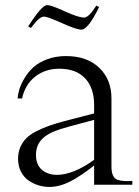

<svg xmlns="http://www.w3.org/2000/svg" viewBox="-20 -734 551 763"><path d="M354 -320.8Q353 -386.2 317.4 -423.6Q281.7 -460.9 215.8 -460.9Q159.2 -460.9 119.1 -429Q79.1 -397 67.9 -342.8H49.8Q51.3 -360.4 57.4 -380.4Q63.5 -400.4 77.9 -424.3Q92.3 -448.2 113 -467Q133.8 -485.8 167.5 -498.5Q201.2 -511.2 242.2 -511.2Q325.7 -511.2 374.3 -464.8Q422.9 -418.5 422.9 -342.8V-71.8Q422.9 -49.3 429.2 -36.4Q435.5 -23.4 446.8 -19.5Q458 -15.6 473.1 -14.6Q488.3 -13.7 505.9 -15.1V0H354V-76.2Q298.8 -32.7 257.3 -12Q215.8 8.8 175.8 8.8Q153.3 8.8 132.1 2.2Q110.8 -4.4 92.5 -17.3Q74.2 -30.3 63 -52.5Q51.8 -74.7 51.8 -103Q51.8 -128.4 60.8 -149.2Q69.8 -169.9 84.7 -184.8Q99.6 -199.7 124.5 -212.4Q149.4 -225.1 175 -234.1Q200.7 -243.2 236.8 -252.9Q258.8 -258.8 354 -283.2ZM91.8 -628.9 103 -623Q116.7 -640.6 122.8 -647.7Q128.9 -654.8 137.9 -661.4Q147 -668 155.8 -668Q168.9 -668 226.3 -642.1Q283.7 -616.2 303.2 -616.2Q330.1 -616.2 374 -706.1L362.8 -711.9Q333 -664.1 314 -664.1Q292.5 -664.1 237.5 -689Q182.6 -713.9 167 -713.9Q146.5 -713.9 91.8 -628.9ZM123 -119.1Q123 -79.1 146.7 -59.1Q170.4 -39.1 207 -39.1Q238.8 -39.1 277.3 -54.9Q315.9 -70.8 354 -99.1V-257.8Q335 -252.4 305.2 -244.6Q275.4 -236.8 255.9 -231.4Q236.3 -226.1 221.2 -221.2Q169.4 -205.1 146.2 -180.4Q123 -155.8 123 -119.1Z"/></svg>

Font: Ortica Linear Light
Style: Regular
Weight: 300
Designer: Benedetta Bovani
Foundry: Collletttivo
Version: Version 2.000;Glyphs 3.1.2 (3151)